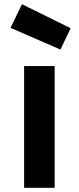

<svg xmlns="http://www.w3.org/2000/svg" viewBox="-20 -889 373 909"><path d="M29.8 -757.3 84 -869.1 314.5 -755.4 266.1 -654.3ZM94.2 -576.2H238.8V0H94.2Z"/></svg>

Font: Krona One
Style: Regular
Weight: 400
Version: Version 1.003